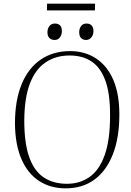

<svg xmlns="http://www.w3.org/2000/svg" viewBox="-20 -1018 719 1052"><path d="M62 -341Q62 -468 98.5 -556.5Q135 -645 203 -691.5Q271 -738 364 -738Q445 -738 506 -698Q567 -658 600.5 -581Q634 -504 634 -391Q634 -264 598.5 -173Q563 -82 497.5 -34Q432 14 340 14Q256 14 193.5 -27Q131 -68 97 -147.5Q63 -227 62 -341ZM113 -358Q113 -234 140 -157.5Q167 -81 219.5 -46Q272 -11 347 -11Q418 -11 471 -48.5Q524 -86 553.5 -168Q583 -250 583 -383Q584 -502 558 -574.5Q532 -647 482.5 -680.5Q433 -714 361 -714Q287 -714 231 -677Q175 -640 144.5 -562Q114 -484 113 -358ZM240 -841Q240 -862 251 -875.5Q262 -889 281 -889Q299 -889 309 -879Q319 -869 319 -847Q319 -828 308.5 -813.5Q298 -799 279 -799Q262 -799 251 -809.5Q240 -820 240 -841ZM414 -841Q414 -862 424.5 -875.5Q435 -889 454 -889Q472 -889 482 -878.5Q492 -868 492 -847Q492 -828 481 -813.5Q470 -799 451 -799Q435 -799 424.5 -809.5Q414 -820 414 -841ZM238 -998H501L500 -961H237Z"/></svg>

Font: Literata 60pt ExtraLight
Style: Italic
Weight: 250
Italic angle: -2°
Designer: Latin by Veronika Burian and Jose Scaglione. Greek by Irene Vlachou. Cyrillic by Vera Evstafieva
Foundry: TypeTogether
Version: Version 3.103;gftools[0.9.29]